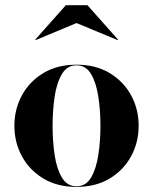

<svg xmlns="http://www.w3.org/2000/svg" viewBox="-20 -724 600 754"><path d="M280.5 -633.5 120 -566.5 118.5 -568.5 238.5 -703.5H323.5L443.5 -568.5L442 -566.5ZM36.5 -230Q36.5 -295 66 -349.5Q95.5 -404 150.2 -437Q205 -470 280.5 -470Q356 -470 410.8 -437Q465.5 -404 495 -349.5Q524.5 -295 524.5 -230Q524.5 -165 495 -110.5Q465.5 -56 410.8 -23Q356 10 280.5 10Q205 10 150.2 -23Q95.5 -56 66 -110.5Q36.5 -165 36.5 -230ZM186.5 -230Q186.5 -170.5 194.5 -116Q202.5 -61.5 223 -27Q243.5 7.5 280.5 7.5Q317.5 7.5 337.8 -27Q358 -61.5 366.2 -116Q374.5 -170.5 374.5 -230Q374.5 -289.5 366.2 -344Q358 -398.5 337.8 -433Q317.5 -467.5 280.5 -467.5Q243.5 -467.5 223 -433Q202.5 -398.5 194.5 -344Q186.5 -289.5 186.5 -230Z"/></svg>

Font: Bodoni* 72pt
Style: Bold
Weight: 700
Version: Version 2.3